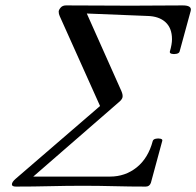

<svg xmlns="http://www.w3.org/2000/svg" viewBox="-20 -687 726 710"><path d="M39 3Q24 3 24 -5Q24 -14 38 -26L350 -295L201 -627Q197 -635 197 -644Q197 -650 204 -658.5Q211 -667 224 -667Q286 -667 345.5 -666.5Q405 -666 464 -666Q512 -666 560 -666.5Q608 -667 656 -667Q691 -667 685 -646L644 -496Q642 -490 632.5 -488Q623 -486 615 -488Q607 -490 608 -496Q616 -523 616 -542Q616 -583 592 -605Q568 -627 525 -628L301 -637L429 -350Q435 -336 433 -327Q431 -318 417 -307L103 -34H387Q443 -34 485.5 -68Q528 -102 545 -166Q547 -172 556 -174Q565 -176 573.5 -174Q582 -172 580 -166L538 -11Q533 3 519 3Q460 3 402.5 1.5Q345 0 287 0Q226 0 164.5 1.5Q103 3 39 3Z"/></svg>

Font: Junicode
Style: Italic
Weight: 400
Italic angle: -11°
Designer: Peter S. Baker
Version: Version 2.100; ttfautohint (v1.8.4)